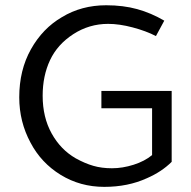

<svg xmlns="http://www.w3.org/2000/svg" viewBox="-20 -718 744 748"><path d="M393.8 -697.5Q297.5 -697.5 221.2 -651.2Q146.2 -607.5 100.6 -526.2Q55 -445 55 -338.8Q55 -243.8 98.8 -162.5Q140 -83.8 216.2 -36.9Q292.5 10 386.2 10Q478.8 10 552.5 -23.8Q610 -48.8 648.8 -87.5V-363.8H375V-296.2H572.5V-113.8Q543.8 -90 500.6 -76.2Q457.5 -62.5 416.2 -62.5Q376.2 -62.5 343.8 -71.9Q311.2 -81.2 275 -101.2Q216.2 -135 181.2 -198.1Q146.2 -261.2 146.2 -345Q146.2 -422.5 175 -483.8Q203.8 -545 265.6 -585Q327.5 -625 401.2 -625Q445 -625 496.9 -611.2Q548.8 -597.5 587.5 -577.5L620 -637.5Q568.8 -667.5 514.4 -682.5Q460 -697.5 393.8 -697.5Z"/></svg>

Font: Cambay
Style: Regular
Weight: 400
Version: Version 1.180;PS 001.180;hotconv 1.0.70;makeotf.lib2.5.58329